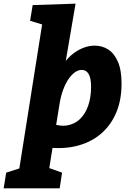

<svg xmlns="http://www.w3.org/2000/svg" viewBox="-107 -802 705 1052"><path d="M-87 230 -73 144 76 96 -12 190 127 -688 147 -661 58 -688 72 -774 307 -782 239 -384 178 -291Q192 -376 228.5 -434Q265 -492 314 -522Q363 -552 412 -552Q452 -552 485 -531.5Q518 -511 538.5 -465Q559 -419 559 -343Q559 -247 525 -174Q491 -101 429 -55.5Q367 -10 282 4Q197 18 95 -4L185 -19L151 195L93 94L233 144L220 230ZM196 -89 164 -131Q216 -108 258.5 -114.5Q301 -121 330.5 -149Q360 -177 376 -222.5Q392 -268 392 -325Q392 -375 378.5 -397Q365 -419 341 -419Q323 -419 304.5 -406.5Q286 -394 269 -369.5Q252 -345 239 -310Q226 -275 219 -231Z"/></svg>

Font: Bitter Thin ExtraBold
Style: Italic
Weight: 800
Italic angle: -9°
Version: Version 2.002